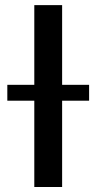

<svg xmlns="http://www.w3.org/2000/svg" viewBox="-20 -748 386 768"><path d="M228.5 -727.5V0H117.2V-727.5ZM9.3 -345.2V-408.7H336.4V-345.2Z"/></svg>

Font: Inter Medium
Style: Regular
Weight: 500
Designer: Rasmus Andersson
Foundry: rsms
Version: Version 4.001;git-9221beed3